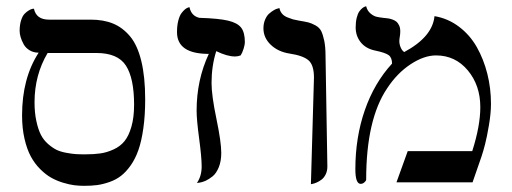

<svg xmlns="http://www.w3.org/2000/svg" viewBox="-20 -585 1643 616"><path d="M250 11.2Q234.4 11.2 218.5 9.3Q202.6 7.3 182.4 1.2Q162.1 -4.9 144.3 -14.9Q126.5 -24.9 108.9 -42.5Q91.3 -60.1 78.9 -83Q66.4 -106 58.6 -139.9Q50.8 -173.8 50.8 -214.8Q50.8 -334 104 -416Q87.4 -416 74.7 -423.8Q62 -431.6 55.7 -443.4Q49.3 -455.1 46.1 -466.1Q43 -477.1 43 -485.8Q43 -504.9 47.6 -519.5Q52.2 -534.2 59.1 -541Q65.9 -547.9 72.8 -551.8Q79.1 -555.7 84 -556.6L88.9 -557.1Q96.2 -522 137.2 -522H271Q312 -522 342.5 -509.5Q373 -497.1 397 -468.8Q420.9 -440.4 433.3 -389.4Q445.8 -338.4 445.8 -266.1Q445.8 -214.8 439.9 -173.6Q434.1 -132.3 424.1 -103.8Q414.1 -75.2 399.2 -54.2Q384.3 -33.2 368.2 -20.8Q352.1 -8.3 331.1 -1Q310.1 6.3 291.5 8.8Q272.9 11.2 250 11.2ZM289.1 -415H132.8Q90.8 -344.2 90.8 -256.8Q90.8 -223.1 96.7 -196.3Q102.5 -169.4 111.3 -152.3Q120.1 -135.3 134.5 -122.8Q148.9 -110.4 161.6 -104.2Q174.3 -98.1 192.9 -94.7Q211.4 -91.3 223.1 -90.6Q234.9 -89.8 252.9 -89.8Q281.2 -89.8 302 -92.8Q322.8 -95.7 344.2 -105.5Q365.7 -115.2 379.4 -132.1Q393.1 -148.9 401.6 -178.5Q410.2 -208 410.2 -249Q410.2 -334 384 -374.5Q357.9 -415 289.1 -415Z M627 -50.8Q627 -80.1 618.9 -140.6Q610.8 -201.2 610.8 -230Q610.8 -328.6 649.9 -412.1Q547.9 -412.1 547.9 -481.9Q547.9 -502.9 552 -518.8Q556.2 -534.7 562 -542.5Q567.9 -550.3 573.7 -555.2Q580.1 -560.1 584 -561L587.9 -562Q593.8 -533.7 619.6 -527.8Q681.6 -525.9 711.7 -518.8Q741.7 -511.7 753.7 -496.3Q765.6 -481 765.6 -449.2Q765.6 -441.9 761.5 -428.5Q757.3 -415 752 -407.2Q743.2 -403.8 733.9 -403.8Q709 -403.8 673.8 -420.9Q658.7 -373.5 658.7 -318.8Q658.7 -278.8 674.3 -204.1Q689.9 -129.4 689.9 -94.2Q689.9 -67.9 681.9 -48.3Q673.8 -28.8 662.4 -19.5Q650.9 -10.3 639.6 -4.9Q627.9 0 620.1 1L611.8 2Q627 -20 627 -50.8Z M977.5 5.9 987.3 -335.9Q987.3 -376.5 969.7 -391.6Q952.1 -406.7 909.2 -413.1Q872.1 -418.9 848.6 -441.4Q825.2 -463.9 825.2 -494.1Q825.2 -509.8 830.6 -522.2Q835.9 -534.7 843.5 -541.3Q851.1 -547.9 858.4 -552.2Q865.7 -556.6 871.1 -557.6L876.5 -559.1Q878.4 -548.8 884.8 -541.3Q891.1 -533.7 902.1 -529.3Q913.1 -524.9 919.9 -522.9Q926.8 -521 938.5 -519Q959 -515.6 969 -513.2Q979 -510.7 991.9 -503.7Q1004.9 -496.6 1010.5 -485.4Q1016.1 -474.1 1020.3 -454.3Q1024.4 -434.6 1024.4 -405.8L1030.3 -50.8Q1030.3 -36.6 1024.9 -25.6Q1019.5 -14.6 1011.7 -8.8Q1003.9 -2.9 996.1 0.5Q988.3 3.9 982.9 4.9Z M1374 -533.2Q1417.5 -525.9 1452.6 -499.3Q1487.8 -472.7 1509.8 -433.8Q1531.7 -395 1543.5 -348.4Q1555.2 -301.8 1555.2 -252Q1555.2 -221.7 1548.6 -182.9Q1542 -144 1536.1 -121.6Q1530.3 -99.1 1524.9 -83L1496.1 0H1252L1288.1 -100.1H1495.1Q1521 -181.2 1521 -241.2Q1521 -311 1481 -359.1Q1440.9 -407.2 1378.9 -407.2Q1340.3 -407.2 1297.1 -378.7Q1253.9 -350.1 1222.2 -301.8Q1154.8 -202.1 1154.8 -8.8Q1154.8 -4.9 1149.2 0Q1143.6 4.9 1137.2 4.9Q1120.1 4.9 1120.1 -42Q1120.1 -144 1150.4 -231.4Q1180.7 -318.8 1237.8 -380.9Q1237.8 -399.9 1227.1 -408Q1216.3 -416 1183.1 -422.9Q1153.3 -429.2 1137.2 -449.5Q1121.1 -469.7 1121.1 -497.1Q1121.1 -514.6 1124.5 -528.1Q1127.9 -541.5 1132.8 -548.3Q1137.7 -555.2 1142.8 -559.1Q1147.9 -563 1151.4 -564L1154.8 -564.9Q1158.2 -550.8 1168.2 -542.2Q1178.2 -533.7 1187 -531.5Q1195.8 -529.3 1209 -527.8Q1218.3 -526.9 1224.4 -526.1Q1230.5 -525.4 1238.8 -522.5Q1247.1 -519.5 1252 -515.4Q1256.8 -511.2 1260.5 -503.4Q1264.2 -495.6 1264.2 -484.9Q1264.2 -475.6 1262.7 -467.3Q1261.2 -459 1261.2 -453.1Q1261.2 -442.9 1265.6 -432.6Q1270 -422.4 1276.9 -418Q1367.7 -466.8 1374 -533.2Z"/></svg>

Font: Linux Biolinum
Style: Regular
Weight: 400
Designer: Philipp H. Poll
Foundry: Philipp H. Poll
Version: Version 0.6.4